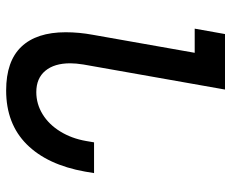

<svg xmlns="http://www.w3.org/2000/svg" viewBox="-85 -685 770 640"><g transform="rotate(-90 300.0 -365.0)"><path d="M409 -516Q409 -569 384 -599Q359 -629 313 -629Q273.5 -629 239.2 -608Q205 -587 181.8 -549.2Q158.5 -511.5 150 -463L145.5 -436.5H43L48 -466.5Q70.5 -592.5 139 -661Q207.5 -729.5 318.5 -729.5Q416 -729.5 464.2 -678.8Q512.5 -628 512.5 -531Q512.5 -486.5 504 -440.5L444 -101H524.5L506.5 0H321.5L405 -472Q409 -497 409 -516Z"/></g></svg>

Font: JuliaMono Medium
Style: Italic
Weight: 500
Italic angle: -9°
Monospace: yes
Designer: cormullion
Foundry: corm
Version: Version 0.054; ttfautohint (v1.8.4)